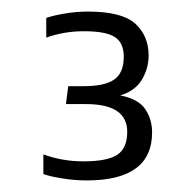

<svg xmlns="http://www.w3.org/2000/svg" viewBox="-20 -674 338 332"><path d="M130 -362Q109 -362 87.5 -365.5Q66 -369 55 -373V-407Q88 -395 124 -395Q166 -395 183 -406.5Q200 -418 200 -446Q200 -494 129 -494H94L98 -525H125Q161 -525 177.5 -536.5Q194 -548 194 -576Q194 -600 178.5 -610Q163 -620 125 -620Q91 -620 60 -609V-643Q71 -647 91.5 -650.5Q112 -654 132 -654Q191 -654 214 -633Q237 -612 237 -578Q237 -556 225.5 -536.5Q214 -517 188 -509Q219 -503 231 -485.5Q243 -468 243 -445Q243 -362 130 -362Z"/></svg>

Font: Kanit ExtraLight
Style: Regular
Weight: 275
Designer: Katatrad Team
Foundry: CadsonDemak
Version: Version 2.000; ttfautohint (v1.8.3)